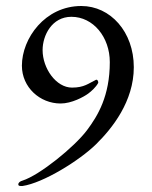

<svg xmlns="http://www.w3.org/2000/svg" viewBox="-20 -434 506 640"><path d="M251 -414C130 -414 53 -306 53 -215C53 -143 113 -89 182 -89C219 -89 259 -111 274 -122C285 -130 300 -144 307 -157C309 -161 305 -170 300 -168C275 -156 261 -142 220 -142C167 -142 122 -206 122 -267C122 -316 153 -378 218 -378C291 -378 346 -310 346 -227C346 -114 306 -48 270 0C228 56 112 150 55 168C48 170 41 174 41 181C41 185 45 186 50 186H55C124 176 245 101 300 47C354 -6 426 -96 426 -210C426 -328 348 -414 251 -414Z"/></svg>

Font: EB Garamond 12
Style: Regular
Weight: 400
Version: Version 0.016+